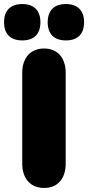

<svg xmlns="http://www.w3.org/2000/svg" viewBox="-53 -920 436 950"><path d="M165 10C235 10 272 -39 272 -110V-560C272 -631 234 -680 165 -680C96 -680 57 -631 57 -560V-110C57 -39 96 10 165 10ZM273 -720C332 -720 363 -752 363 -810C363 -868 331 -900 273 -900C215 -900 183 -868 183 -810C183 -752 215 -720 273 -720ZM57 -720C116 -720 147 -752 147 -810C147 -868 115 -900 57 -900C-1 -900 -33 -868 -33 -810C-33 -752 -1 -720 57 -720Z"/></svg>

Font: SN Pro Black
Style: Regular
Weight: 900
Designer: Tobias Whetton
Foundry: Supernotes
Version: Version 1.001;Glyphs 3.2 (3249)